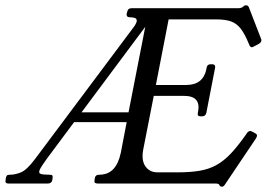

<svg xmlns="http://www.w3.org/2000/svg" viewBox="-55 -691 1013 723"><path d="M781 12Q775 12 773 9L770 4Q768 0 753 0H312Q298 0 301 -13L302 -20Q304 -33 318 -33Q351 -33 371 -53.5Q391 -74 400 -116L422 -231H224L122 -94Q100 -64 94.5 -51.5Q89 -39 99 -36Q109 -33 132 -33Q141 -33 142.5 -29.5Q144 -26 143 -20L142 -13Q139 0 126 0H-24Q-37 0 -34 -13L-33 -20Q-32 -26 -29.5 -29.5Q-27 -33 -18 -33Q2 -33 24 -42Q46 -51 76 -91L450 -591Q461 -607 460 -614.5Q459 -622 450.5 -624Q442 -626 434 -626Q420 -626 422 -640L424 -646Q426 -660 440 -660H840Q852 -660 858 -664L864 -669Q866 -671 872 -671Q879 -671 882 -664L928 -545Q930 -541 929 -537Q928 -531 920 -526L903 -517Q896 -513 893 -513Q888 -513 884 -521L882 -526Q867 -563 851.5 -583Q836 -603 814.5 -610.5Q793 -618 759 -618H580L532 -371H646Q678 -371 697 -386Q716 -401 722 -430L723 -436Q725 -449 738 -449H744Q757 -449 755 -436L722 -266Q719 -253 706 -253H700Q687 -253 690 -266L691 -271Q702 -330 638 -330H524L484 -126Q477 -86 493 -64Q509 -42 538 -42H613Q662 -42 697 -48Q732 -54 760 -69.5Q788 -85 814 -112.5Q840 -140 871 -184L875 -190Q878 -195 883.5 -197Q889 -199 895 -195L908 -188Q917 -183 909 -170L792 4Q787 12 781 12ZM252 -268H429L492 -590Z"/></svg>

Font: Young Serif Light
Style: Italic
Weight: 300
Italic angle: -10.979°
Designer: Bastien Sozeau
Foundry: NBR — Bastien Sozeau
Version: Version 5.001